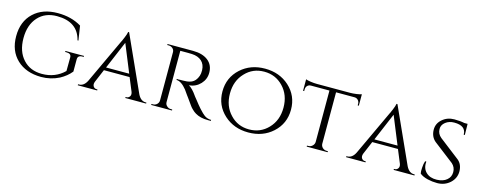

<svg xmlns="http://www.w3.org/2000/svg" viewBox="-29 -1214 4568 1826"><g transform="rotate(15 2254.5 -301.5)"><path d="M663 -115Q621 -63 556 -28Q474 14 378 14Q229 13 140 -71Q50 -156 50 -300Q50 -445 140 -530Q229 -614 378 -614Q512 -614 611 -554L633 -412H624Q582 -584 377 -584Q261 -584 192 -508Q122 -431 122 -300Q122 -169 193 -92Q262 -16 378 -16Q509 -16 598 -103L599 -236Q600 -275 553 -275H539V-285H722V-275H708Q663 -275 663 -235Z M1325 -68Q1354 -10 1402 -10H1410V0H1205V-10H1213Q1232 -10 1244 -26Q1257 -43 1248 -70L1193 -203H940L885 -73Q875 -45 888 -26Q900 -10 920 -10H928V0H737V-10H745Q794 -10 823 -68L1030 -511L1032 -514L1034 -518L1036 -523Q1039 -530 1042 -537L1049 -553Q1057 -572 1062 -587Q1068 -605 1069 -614H1078ZM1181 -233 1069 -507 953 -233Z M1711 -600Q1805 -600 1860 -557Q1914 -514 1914 -438Q1914 -374 1870 -327Q1826 -280 1758 -273Q1774 -266 1797 -242Q1818 -220 1835 -195L1837 -192Q1840 -189 1843 -184Q1853 -172 1864 -158Q1897 -115 1923 -86Q1960 -45 1980 -31Q2009 -10 2047 -10V0H2016Q1943 0 1893 -30Q1874 -41 1857 -58L1842 -73L1830 -88Q1824 -96 1780 -158L1763 -181Q1754 -194 1749 -201Q1735 -222 1732 -225Q1678 -292 1631 -292V-302H1635Q1641 -301 1647 -301Q1656 -301 1665 -302H1688L1709 -303L1730 -304Q1754 -307 1771 -314Q1816 -332 1835 -388Q1843 -411 1842 -445Q1840 -501 1805 -533Q1770 -565 1709 -568Q1690 -569 1669 -569H1594V-64Q1594 -41 1611 -26Q1627 -10 1651 -10H1664L1665 0H1460V-10H1474Q1497 -10 1513 -25Q1530 -41 1530 -63V-538Q1530 -560 1514 -575Q1497 -590 1474 -590H1460V-600Z M2657 -527Q2756 -437 2756 -300Q2756 -163 2657 -73Q2561 14 2418 14Q2276 14 2180 -73Q2081 -163 2081 -300Q2081 -437 2180 -527Q2276 -614 2418 -614Q2561 -614 2657 -527ZM2605 -95Q2682 -175 2682 -300Q2682 -425 2605 -505Q2530 -584 2418 -584Q2306 -584 2232 -505Q2155 -425 2155 -300Q2155 -175 2232 -95Q2306 -16 2418 -16Q2530 -16 2605 -95Z M3257 -601Q3285 -601 3321 -606Q3355 -611 3369 -617V-504H3358V-520Q3358 -541 3344 -556Q3330 -571 3308 -571H3127V-63Q3128 -41 3145 -25Q3162 -10 3186 -10H3197V0H2991V-10H3003Q3027 -10 3044 -26Q3061 -42 3062 -64V-571H2881Q2858 -571 2844 -556Q2831 -541 2831 -520V-504H2820V-617Q2834 -611 2867 -606Q2903 -601 2931 -601Z M3967 -68Q3996 -10 4044 -10H4052V0H3847V-10H3855Q3874 -10 3886 -26Q3899 -43 3890 -70L3835 -203H3582L3527 -73Q3517 -45 3530 -26Q3542 -10 3562 -10H3570V0H3379V-10H3387Q3436 -10 3465 -68L3672 -511L3674 -514L3676 -518L3678 -523Q3681 -530 3684 -537L3691 -553Q3699 -572 3704 -587Q3710 -605 3711 -614H3720ZM3823 -233 3711 -507 3595 -233Z M4409 -254Q4454 -217 4455 -147Q4455 -80 4404 -33Q4352 14 4278 14Q4229 14 4183 3Q4131 -10 4105 -33Q4100 -54 4103 -91Q4105 -130 4115 -157H4127Q4120 -91 4160 -52Q4199 -14 4267 -16Q4329 -18 4364 -48Q4400 -77 4400 -126Q4400 -174 4364 -206L4164 -360Q4117 -400 4116 -468Q4115 -529 4163 -571Q4212 -614 4281 -614Q4340 -614 4380 -605H4413L4415 -496H4404Q4404 -584 4288 -584Q4238 -584 4203 -557Q4167 -529 4168 -489Q4168 -442 4207 -410Z"/></g></svg>

Font: Cinzel(RUS BY LYAJKA)
Style: Regular
Weight: 400
Designer: Natanael Gama
Version: Version 1.001;PS 001.001;hotconv 1.0.56;makeotf.lib2.0.21325